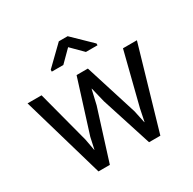

<svg xmlns="http://www.w3.org/2000/svg" viewBox="-162 -909 1080 1075"><g transform="rotate(-30 378.0 -371.0)"><path d="M577 0H504L399.5 -325.5L376.5 -420H375L353 -325.5L250.5 0H177L23.5 -528.5H114L203 -190.5L216.5 -117L218 -116.5L234 -190.5L340.5 -528.5H413.5L520 -190.5L537 -110.5H538.5L555 -190.5L640.5 -528.5H730.5ZM525.5 -614.5H450.5L377.5 -687.5L304.5 -614.5H230V-626.5L349 -742H406L525.5 -626Z"/></g></svg>

Font: Roberto Sans
Style: Regular
Weight: 400
Designer: Google (font) & Cristiano Sobral (main changes)
Version: Version 1.500; ttfautohint (v1.8.4.7-5d5b-dirty)